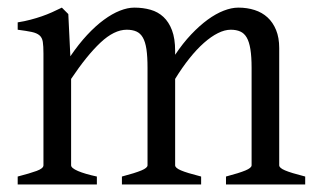

<svg xmlns="http://www.w3.org/2000/svg" viewBox="-20 -489 843 509"><path d="M579.1 0V-21Q614.3 -30.3 630.6 -37.1Q647 -43.9 647 -50.8V-309.1Q647 -338.9 643.8 -358.6Q640.6 -378.4 634 -389.6Q627.4 -400.9 616.9 -405.5Q606.4 -410.2 591.8 -410.2Q575.7 -410.2 557.6 -401.1Q539.6 -392.1 520.5 -375.2Q501.5 -358.4 482.2 -334.2Q462.9 -310.1 444.3 -279.8V-50.8Q444.3 -43.9 459.5 -37.4Q474.6 -30.8 513.2 -21V0H303.2V-21Q338.4 -30.3 354.7 -37.1Q371.1 -43.9 371.1 -50.8V-309.1Q371.1 -338.9 368.2 -358.6Q365.2 -378.4 358.6 -389.6Q352.1 -400.9 341.6 -405.5Q331.1 -410.2 315.9 -410.2Q282.7 -410.2 246.3 -376Q210 -341.8 168.5 -279.8V-50.8Q168.5 -43.5 186.8 -35.6Q205.1 -27.8 236.8 -21V0H26.9V-21Q59.1 -29.3 77.1 -35.9Q95.2 -42.5 95.2 -50.8V-347.2Q95.2 -366.7 93.5 -377.9Q91.8 -389.2 84.7 -395.3Q77.6 -401.4 64 -404.3Q50.3 -407.2 26.9 -410.2V-429.7Q45.4 -432.6 61 -436.8Q76.7 -440.9 90.8 -445.8Q105 -450.7 117.9 -456.5Q130.9 -462.4 144 -468.8L161.1 -451.7L166.5 -339.8Q188.5 -372.1 210.9 -396.2Q233.4 -420.4 255.4 -436.5Q277.3 -452.6 297.9 -460.7Q318.4 -468.8 335.9 -468.8Q359.4 -468.8 379.2 -463.1Q398.9 -457.5 413.3 -444.1Q427.7 -430.7 436 -408.7Q444.3 -386.7 444.3 -354V-343.8Q464.8 -374.5 486.8 -397.7Q508.8 -420.9 530.5 -436.8Q552.2 -452.6 573 -460.7Q593.8 -468.8 611.8 -468.8Q635.3 -468.8 655 -462.4Q674.8 -456.1 689.2 -442.9Q703.6 -429.7 711.9 -409.4Q720.2 -389.2 720.2 -361.8V-50.8Q720.2 -43.9 735.4 -37.4Q750.5 -30.8 789.1 -21V0Z"/></svg>

Font: Gentium Plus Am
Style: Regular
Weight: 400
Designer: J. Victor Gaultney, Annie Olsen, Iska Routamaa, Becca Hirsbrunner
Foundry: SIL International
Version: Version 5.000